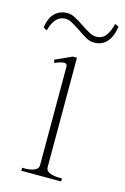

<svg xmlns="http://www.w3.org/2000/svg" viewBox="-117 -685 480 735"><g transform="rotate(15 123.0 -318.0)"><path d="M-15 -552Q-10 -591 10 -610Q30 -629 59 -629Q74 -629 89.5 -621Q105 -613 127 -598Q148 -584 161.5 -577Q175 -570 188 -570Q211 -570 224.5 -587Q238 -604 246 -636L261 -629Q248 -546 185 -546Q170 -546 155 -554Q140 -562 119 -577Q96 -592 83 -599Q70 -606 57 -606Q15 -606 -1 -544ZM44 -12H55Q77 -12 92.5 -18.5Q108 -25 108 -39V-430Q108 -442 96 -442Q89 -442 78 -438.5Q67 -435 60 -431L55 -443L121 -473H138V-39Q138 -25 153.5 -18.5Q169 -12 191 -12H202V0H44Z"/></g></svg>

Font: Taviraj Thin
Style: Regular
Weight: 250
Designer: Katatrad Team
Foundry: CadsonDemak
Version: Version 1.001